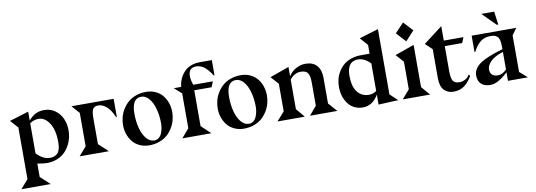

<svg xmlns="http://www.w3.org/2000/svg" viewBox="-67 -1185 5177 1854"><g transform="rotate(-10 2521.5 -258.0)"><path d="M213.9 -397.9V-103Q238.8 -74.7 273.4 -54.9Q308.1 -35.2 346.2 -35.2Q371.6 -35.2 390.6 -43.2Q409.7 -51.3 420.7 -63.7Q431.6 -76.2 438.2 -95Q444.8 -113.8 447 -132.3Q449.2 -150.9 449.2 -173.8Q449.2 -288.1 406 -356.9Q362.8 -425.8 296.9 -425.8Q257.3 -425.8 213.9 -397.9ZM25.9 -454.1 213.9 -511.2V-424.8Q244.6 -460.4 280.5 -480.2Q316.4 -500 367.2 -500Q429.7 -500 476.1 -465.8Q522.5 -431.6 544.7 -379.2Q566.9 -326.7 566.9 -265.1Q566.9 -230 558.6 -193.8Q550.3 -157.7 530.3 -120.8Q510.3 -84 481.2 -55.7Q452.1 -27.3 407 -9.3Q361.8 8.8 307.1 8.8Q269.5 8.8 213.9 -2.9V128.9L307.1 214.8H20L94.2 128.9V-377Z M1048.3 -313H1040.5Q1009.8 -386.2 970 -419.7Q930.2 -453.1 891.6 -453.1Q881.3 -453.1 873 -451.9Q864.7 -450.7 858.2 -446.8Q851.6 -442.9 846.4 -439.7Q841.3 -436.5 837.6 -428.7Q834 -420.9 831.3 -415.5Q828.6 -410.2 827.1 -398.2Q825.7 -386.2 824.7 -378.9Q823.7 -371.6 823.2 -355.5Q822.8 -339.4 822.8 -330.1Q822.8 -320.8 822.8 -300.8V-85.9L915.5 0H628.4L702.6 -85.9V-413.1L634.3 -490.2H1048.3Z M1583.5 -267.1Q1583.5 -227.5 1573.2 -188.5Q1563 -149.4 1540.8 -113Q1518.6 -76.7 1487.3 -48.8Q1456.1 -21 1410.2 -4.4Q1364.3 12.2 1310.5 12.2Q1259.3 12.2 1217 -7.6Q1174.8 -27.3 1148.2 -60.5Q1121.6 -93.8 1107.4 -135.5Q1093.3 -177.2 1093.3 -223.1Q1093.3 -262.7 1103.5 -301.8Q1113.8 -340.8 1136 -377Q1158.2 -413.1 1189.7 -440.9Q1221.2 -468.8 1267.1 -485.4Q1313 -502 1366.7 -502Q1418.5 -502 1460.4 -482.2Q1502.4 -462.4 1528.8 -429.4Q1555.2 -396.5 1569.3 -354.7Q1583.5 -313 1583.5 -267.1ZM1312.5 -463.9Q1220.7 -463.9 1220.7 -314Q1220.7 -235.8 1238.3 -170.4Q1255.9 -105 1289.3 -65.4Q1322.8 -25.9 1365.2 -25.9Q1391.6 -25.9 1410.9 -41.5Q1430.2 -57.1 1439.9 -81.8Q1449.7 -106.4 1454.1 -130.1Q1458.5 -153.8 1458.5 -175.8Q1458.5 -253.9 1440.7 -319.3Q1422.9 -384.8 1389.2 -424.3Q1355.5 -463.9 1312.5 -463.9Z M2046.9 -693.8V-543.9H2040Q2028.3 -562 2020 -573.5Q2011.7 -585 1995.8 -603.3Q1980 -621.6 1965.3 -632.6Q1950.7 -643.6 1929.9 -651.9Q1909.2 -660.2 1888.2 -660.2Q1811 -660.2 1811 -579.1Q1811 -538.1 1829.1 -490.2H2021L1999 -436H1829.1V-85L1919.9 1H1635.3L1709 -85V-426.8L1639.2 -488.8L1644 -486.8L1639.2 -490.2H1710Q1713.4 -520.5 1722.9 -548.6Q1732.4 -576.7 1750 -603.5Q1767.6 -630.4 1791.5 -650.1Q1815.4 -669.9 1850.6 -681.9Q1885.7 -693.8 1927.2 -693.8Z M2511.7 -267.1Q2511.7 -227.5 2501.5 -188.5Q2491.2 -149.4 2469 -113Q2446.8 -76.7 2415.5 -48.8Q2384.3 -21 2338.4 -4.4Q2292.5 12.2 2238.8 12.2Q2187.5 12.2 2145.3 -7.6Q2103 -27.3 2076.4 -60.5Q2049.8 -93.8 2035.6 -135.5Q2021.5 -177.2 2021.5 -223.1Q2021.5 -262.7 2031.7 -301.8Q2042 -340.8 2064.2 -377Q2086.4 -413.1 2117.9 -440.9Q2149.4 -468.8 2195.3 -485.4Q2241.2 -502 2294.9 -502Q2346.7 -502 2388.7 -482.2Q2430.7 -462.4 2457 -429.4Q2483.4 -396.5 2497.6 -354.7Q2511.7 -313 2511.7 -267.1ZM2240.7 -463.9Q2148.9 -463.9 2148.9 -314Q2148.9 -235.8 2166.5 -170.4Q2184.1 -105 2217.5 -65.4Q2251 -25.9 2293.5 -25.9Q2319.8 -25.9 2339.1 -41.5Q2358.4 -57.1 2368.2 -81.8Q2377.9 -106.4 2382.3 -130.1Q2386.7 -153.8 2386.7 -175.8Q2386.7 -253.9 2368.9 -319.3Q2351.1 -384.8 2317.4 -424.3Q2283.7 -463.9 2240.7 -463.9Z M3155.3 0H2887.2L2959.5 -85.9V-308.1Q2959.5 -340.3 2956.5 -360.8Q2953.6 -381.3 2944.6 -399.4Q2935.5 -417.5 2917.7 -425.8Q2899.9 -434.1 2871.6 -434.1Q2808.6 -434.1 2764.2 -375V-85.9L2836.4 0H2568.4L2644.5 -85.9V-356L2576.2 -433.1L2764.2 -500V-409.2Q2793 -454.1 2837.6 -478Q2882.3 -502 2929.2 -502Q3003.4 -502 3041.3 -458.5Q3079.1 -415 3079.1 -341.8V-85.9Z M3558.1 -125V-394Q3501.5 -455.1 3435.1 -455.1Q3409.7 -455.1 3390.4 -446.3Q3371.1 -437.5 3359.6 -423.6Q3348.1 -409.7 3341.1 -390.6Q3334 -371.6 3331.5 -353.8Q3329.1 -335.9 3329.1 -315.9Q3329.1 -205.6 3371.8 -152.8Q3414.6 -100.1 3483.4 -100.1Q3526.9 -100.1 3558.1 -125ZM3752.4 0 3558.1 8.8V-88.9Q3501.5 9.8 3405.3 9.8Q3367.2 9.8 3335 -3.2Q3302.7 -16.1 3280 -38.3Q3257.3 -60.5 3241.5 -90.6Q3225.6 -120.6 3218 -154.5Q3210.4 -188.5 3210.4 -225.1Q3210.4 -264.6 3220.2 -302.2Q3230 -339.8 3251 -374Q3272 -408.2 3302.2 -434.1Q3332.5 -460 3377 -475.1Q3421.4 -490.2 3474.1 -490.2H3558.1V-576.2L3490.2 -652.8L3678.2 -710V-69.8Z M3841.8 -639.2 3927.7 -731 4013.2 -639.2 3927.7 -545.9ZM3802.7 -433.1 3991.2 -500V-85.9L4064.9 0H3796.9L3871.1 -85.9V-356Z M4285.6 -631.8V-490.2H4478L4456.1 -436H4285.6V-189.9Q4285.6 -119.1 4303.5 -93.5Q4321.3 -67.9 4366.7 -67.9Q4393.1 -67.9 4421.4 -82.3Q4449.7 -96.7 4464.8 -126L4477.1 -109.9Q4440.4 -47.4 4397 -17.6Q4353.5 12.2 4293.9 12.2Q4237.3 12.2 4201.7 -24.9Q4166 -62 4166 -142.1V-426.8L4099.6 -490.2Z M4828.6 -110.8V-283.2Q4743.7 -256.8 4705.3 -217.8Q4667 -178.7 4667 -138.2Q4667 -104 4687.7 -86.4Q4708.5 -68.8 4741.7 -68.8Q4788.1 -68.8 4828.6 -110.8ZM5023.9 0H4828.6V-84Q4790.5 -46.9 4744.6 -18.6Q4698.7 9.8 4654.8 9.8Q4600.1 9.8 4567.4 -18.6Q4534.7 -46.9 4534.7 -105Q4534.7 -134.8 4549.1 -160.6Q4563.5 -186.5 4587.6 -206.5Q4611.8 -226.6 4650.9 -245.4Q4689.9 -264.2 4731 -278.8Q4772 -293.5 4828.6 -310.1Q4828.6 -330.6 4828.4 -342.3Q4828.1 -354 4826.9 -370.4Q4825.7 -386.7 4823.2 -395.8Q4820.8 -404.8 4816.4 -416Q4812 -427.2 4805.2 -433.1Q4798.3 -439 4788.8 -444.8Q4779.3 -450.7 4765.9 -452.9Q4752.4 -455.1 4735.8 -455.1Q4676.3 -455.1 4636.2 -422.9Q4596.2 -390.6 4565.9 -330.1H4558.6V-490.2H4996.6L4948.7 -424.8V-64.9H4949.7ZM4830.6 -551.8H4815.9L4686.5 -681.2H4813Z"/></g></svg>

Font: Bluu Next
Style: Bold
Weight: 700
Designer: Jean-Baptiste Morizot, Igor Stepanchenko (Cyrillic)
Foundry: Igor Stepanchenko
Version: Version 1.005